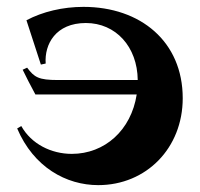

<svg xmlns="http://www.w3.org/2000/svg" viewBox="-20 -529 582 559"><path d="M266 10C406 10 512 -98 512 -243C512 -408 389 -509 223 -509C163 -509 104 -495 57 -470L99 -341L113 -344C109 -400 142 -462 230 -462C317 -462 380 -393 381 -296H149C92 -296 80 -304 59 -332L46 -326C56 -305 68 -282 83 -254H378C362 -150 285 -81 189 -81C129 -81 71 -110 42 -162L30 -155C78 -42 173 10 266 10Z"/></svg>

Font: Sinistre
Style: Bold
Weight: 700
Designer: Jules Durand
Foundry: Collletttivo
Version: Version 69.420;Glyphs 3.2 (3217)